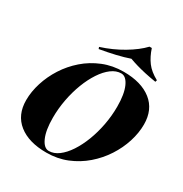

<svg xmlns="http://www.w3.org/2000/svg" viewBox="-216 -1121 1240 1299"><g transform="rotate(30 404.5 -471.0)"><path d="M502 -704Q463 -704 426 -676.5Q389 -649 357 -600.5Q325 -552 301 -489.5Q277 -427 263.5 -356Q250 -285 250 -213Q250 -115 275 -59.5Q300 -4 338 -4Q377 -4 414 -31.5Q451 -59 483 -107.5Q515 -156 539 -218.5Q563 -281 576.5 -352Q590 -423 590 -495Q590 -593 565 -648.5Q540 -704 502 -704ZM34 -226Q34 -292 56 -362Q78 -432 119 -496Q160 -560 218.5 -611Q277 -662 351 -692Q425 -722 511 -722Q649 -722 728 -659.5Q807 -597 807 -481Q807 -415 785 -345.5Q763 -276 721.5 -212Q680 -148 621 -97Q562 -46 488.5 -16Q415 14 329 14Q191 14 112.5 -48.5Q34 -111 34 -226ZM511 -824Q465 -808 407.5 -794.5Q350 -781 286 -770L281 -784Q372 -813 450.5 -859.5Q529 -906 576 -956H594Q613 -898 643.5 -857Q674 -816 733 -784L729 -770Q679 -778 641 -786.5Q603 -795 572 -804Q541 -813 511 -824Z"/></g></svg>

Font: Playfair Display Black
Style: Italic
Weight: 900
Italic angle: -14°
Designer: Claus Eggers Sørensen
Foundry: Claus Eggers Sørensen
Version: Version 1.203